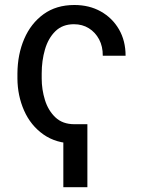

<svg xmlns="http://www.w3.org/2000/svg" viewBox="-20 -573 580 780"><path d="M282.2 -68.4V9.8Q208 9.8 156.2 -26.9Q104.5 -63.5 77.9 -123.8Q51.3 -184.1 50.8 -253.9V-274.4Q51.3 -352.1 78.4 -415Q105.5 -478 157 -515.4Q208.5 -552.7 282.2 -552.7Q342.8 -552.7 389.6 -526.4Q436.5 -500 463.4 -453.6Q490.2 -407.2 490.2 -346.7H397.5Q397.9 -384.3 382.6 -413.1Q367.2 -441.9 340.8 -458.3Q314.5 -474.6 280.3 -474.6Q233.9 -474.6 204.8 -446Q175.8 -417.5 162.6 -371.8Q149.4 -326.2 149.4 -274.4V-253.9Q149.4 -209.5 162.6 -166.7Q175.8 -124 205.1 -96.2Q234.4 -68.4 282.2 -68.4ZM335 -68.4V187.5H237.3V-68.4Z"/></svg>

Font: Inter
Style: Regular
Weight: 400
Designer: Rasmus Andersson
Foundry: rsms
Version: Version 4.000;git-8c9346024